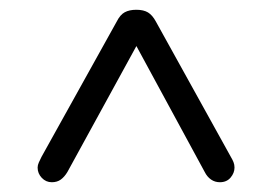

<svg xmlns="http://www.w3.org/2000/svg" viewBox="-20 -769 558 393"><path d="M86 -396Q74 -396 65.5 -405Q57 -414 57 -426Q57 -431 59.5 -436.5Q62 -442 65 -448L219 -725Q226 -739 235.5 -744Q245 -749 259 -749Q274 -749 283 -743.5Q292 -738 299 -725L453 -447Q456 -442 458 -437Q460 -432 460 -426Q460 -415 452 -405.5Q444 -396 430 -396Q420 -396 412 -401.5Q404 -407 399 -417L252 -688L267 -689L118 -417Q112 -407 104.5 -401.5Q97 -396 86 -396Z"/></svg>

Font: Quicksand Light
Style: Regular
Weight: 400
Version: Version 3.004